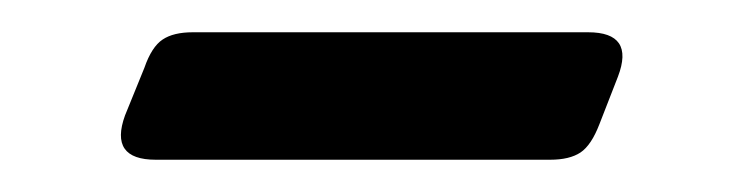

<svg xmlns="http://www.w3.org/2000/svg" viewBox="-20 -340 460 119"><path d="M344.5 -320Q373.5 -320 363 -292.5L351.5 -263Q346.5 -250 339.8 -245.5Q333 -241 321 -241H76.5Q47.5 -241 57.5 -268.5L69.5 -298Q74 -311 80.8 -315.5Q87.5 -320 99.5 -320Z"/></svg>

Font: Fraunces 9pt S050
Style: Regular
Weight: 400
Version: Version 1.000; ttfautohint (v1.8.3)